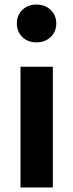

<svg xmlns="http://www.w3.org/2000/svg" viewBox="-20 -823 322 843"><path d="M227 -720Q227 -684 202.5 -660.5Q178 -637 140 -637Q102 -637 78 -660.5Q54 -684 54 -720Q54 -756 78 -779.5Q102 -803 140 -803Q178 -803 202.5 -779.5Q227 -756 227 -720ZM212 0H70V-530H212Z"/></svg>

Font: Wolseley Sans SemiBold
Style: Regular
Weight: 600
Designer: Carrois Corporate & Edenspiekermann AG
Foundry: Carrois Corporate GbR & Edenspiekermann AG
Version: Version 4.202